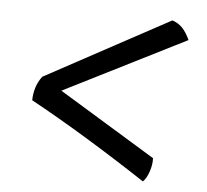

<svg xmlns="http://www.w3.org/2000/svg" viewBox="-42 -549 635 588"><g transform="rotate(5 275.0 -254.5)"><path d="M417.8 -4.9Q322.6 -67.6 232.1 -122.6Q141.6 -177.6 58.6 -223Q58.7 -242.7 64.5 -261.7Q70.3 -280.7 83 -297.4L464.9 -504Q483.7 -497.9 496.2 -484.7Q508.7 -471.6 519.4 -448.3L145 -260L442.6 -78.5Q443.6 -59.7 436.5 -37.9Q429.4 -16.1 417.8 -4.9Z"/></g></svg>

Font: Vollkorn
Style: Italic
Weight: 400
Italic angle: -11°
Designer: Friedrich Althausen
Foundry: Friedrich Althausen
Version: Version 5.001